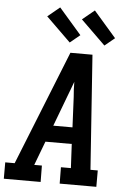

<svg xmlns="http://www.w3.org/2000/svg" viewBox="-70 -1029 734 1075"><g transform="rotate(5 296.5 -491.5)"><path d="M-7 0V-92H46L303 -735H427L472 -92H513V0H307L306 -92H362L355 -227H207L156 -92H199L200 0ZM351 -320 343 -490Q341 -511 340 -532Q339 -553 339 -575Q331 -553 323 -532Q315 -511 307 -490L243 -320ZM489 -792 351 -927 419 -983 545 -838ZM294 -792 156 -927 224 -983 350 -838Z"/></g></svg>

Font: Iosevka Etoile Semibold
Style: Italic
Weight: 600
Italic angle: -9°
Designer: Belleve Invis
Foundry: Belleve Invis
Version: Version 22.1.2; ttfautohint (v1.8.4)